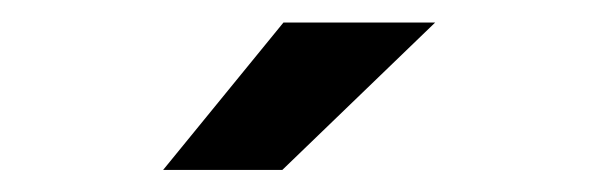

<svg xmlns="http://www.w3.org/2000/svg" viewBox="-20 -741 540 173"><path d="M235.4 -720.7H372.1L234.4 -587.9H127Z"/></svg>

Font: Altinn-DIN Exp
Style: DINExp-Bold
Weight: 700
Width: 7
Designer: Charles Nix
Foundry: Altinn
Version: Version 2.00